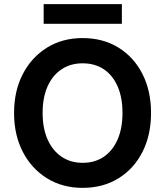

<svg xmlns="http://www.w3.org/2000/svg" viewBox="-20 -896 798 928"><path d="M379 12Q282 12 207.5 -34Q133 -80 90.5 -161.5Q48 -243 48 -350Q48 -457 90.5 -538.5Q133 -620 207.5 -666Q282 -712 379 -712Q478 -712 552.5 -666Q627 -620 668.5 -538.5Q710 -457 710 -350Q710 -243 668.5 -161.5Q627 -80 552.5 -34Q478 12 379 12ZM379 -109Q439 -109 482 -138.5Q525 -168 548.5 -222Q572 -276 572 -350Q572 -425 548.5 -478.5Q525 -532 482 -561Q439 -590 379 -590Q321 -590 277.5 -561Q234 -532 210 -478.5Q186 -425 186 -350Q186 -276 210 -222Q234 -168 277.5 -138.5Q321 -109 379 -109ZM191 -781V-876H569V-781Z"/></svg>

Font: DM Sans 9pt
Style: Bold
Weight: 700
Version: Version 4.004;gftools[0.9.30]